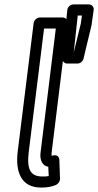

<svg xmlns="http://www.w3.org/2000/svg" viewBox="-20 -810 443 867"><path d="M110 -126 179 -681H232L163 -120C159 -88 171 -61 198 -57L200 -15C191 -13 183 -13 172 -13C117 -13 100 -45 110 -126ZM60 -126C49 -37 73 37 166 37C193 37 215 33 233 25C243 20 251 9 251 -2L248 -88C247 -108 231 -111 220 -108C217 -107 214 -107 213 -107C213 -108 212 -113 213 -120L285 -706C286 -717 278 -731 263 -731H160C149 -731 134 -721 132 -706ZM313 -573 331 -740H350L345 -704ZM330 -523C341 -523 354 -532 357 -545L394 -699V-702L403 -765C405 -779 394 -790 381 -790H312C298 -790 285 -778 284 -765L261 -548C260 -536 269 -523 283 -523Z"/></svg>

Font: Falling Sky
Style: CondOuObl
Weight: 400
Designer: Paul D. Hunt
Foundry: Adobe Systems Incorporated
Version: Version 1.02